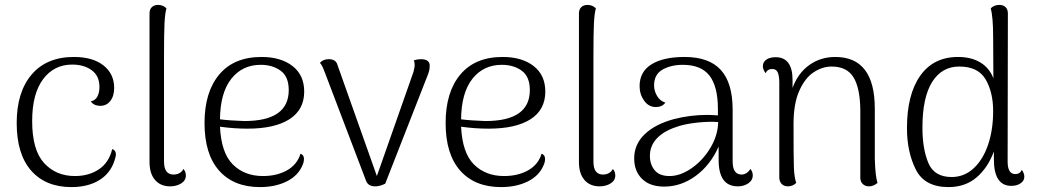

<svg xmlns="http://www.w3.org/2000/svg" viewBox="-20 -749 4223 782"><path d="M48 -248Q48 -374 109 -445.5Q170 -517 281 -517Q358 -517 401.5 -482.5Q445 -448 445 -391Q445 -358 429.5 -338Q414 -318 389 -318Q362 -318 350 -336Q368 -340 376.5 -355.5Q385 -371 385 -395Q385 -440 353.5 -463Q322 -486 274 -486Q200 -486 155.5 -426.5Q111 -367 111 -256Q111 -138 159.5 -85Q208 -32 285 -32Q342 -32 383 -59.5Q424 -87 437 -142Q452 -137 452 -120Q452 -111 446 -94Q429 -42 383 -14.5Q337 13 271 13Q166 13 107 -54Q48 -121 48 -248Z M589 -89V-694Q589 -711 598.5 -720Q608 -729 624 -729Q644 -729 658 -715Q652 -695 650 -653Q648 -611 648 -520V-91Q648 -38 687 -38Q700 -38 711 -44Q722 -50 727 -61Q737 -50 737 -34Q737 -14 718 -2Q699 10 673 10Q634 10 611.5 -16Q589 -42 589 -89Z M1218 -102Q1218 -89 1212 -76Q1194 -33 1147.5 -10Q1101 13 1039 13Q932 13 872.5 -54Q813 -121 813 -248Q813 -374 873 -445.5Q933 -517 1045 -517Q1124 -517 1171.5 -480Q1219 -443 1219 -376Q1219 -302 1159 -263.5Q1099 -225 988 -225Q932 -225 876 -233Q881 -126 928.5 -79Q976 -32 1051 -32Q1107 -32 1148.5 -55Q1190 -78 1204 -123Q1218 -118 1218 -102ZM876 -263Q915 -258 975 -256Q1156 -256 1156 -382Q1156 -437 1123 -461Q1090 -485 1042 -485Q967 -485 922 -428Q877 -371 876 -263Z M1730 -479Q1730 -462 1722 -443L1549 -1Q1528 10 1508 10Q1478 10 1470 -15L1303 -454Q1300 -463 1294.5 -475Q1289 -487 1283 -493Q1296 -508 1319 -508Q1349 -508 1355 -483L1515 -32L1664 -456Q1669 -476 1669 -483Q1669 -496 1665 -503Q1680 -508 1694 -508Q1732 -508 1730 -479Z M2200 -102Q2200 -89 2194 -76Q2176 -33 2129.5 -10Q2083 13 2021 13Q1914 13 1854.5 -54Q1795 -121 1795 -248Q1795 -374 1855 -445.5Q1915 -517 2027 -517Q2106 -517 2153.5 -480Q2201 -443 2201 -376Q2201 -302 2141 -263.5Q2081 -225 1970 -225Q1914 -225 1858 -233Q1863 -126 1910.5 -79Q1958 -32 2033 -32Q2089 -32 2130.5 -55Q2172 -78 2186 -123Q2200 -118 2200 -102ZM1858 -263Q1897 -258 1957 -256Q2138 -256 2138 -382Q2138 -437 2105 -461Q2072 -485 2024 -485Q1949 -485 1904 -428Q1859 -371 1858 -263Z M2338 -89V-694Q2338 -711 2347.5 -720Q2357 -729 2373 -729Q2393 -729 2407 -715Q2401 -695 2399 -653Q2397 -611 2397 -520V-91Q2397 -38 2436 -38Q2449 -38 2460 -44Q2471 -50 2476 -61Q2486 -50 2486 -34Q2486 -14 2467 -2Q2448 10 2422 10Q2383 10 2360.5 -16Q2338 -42 2338 -89Z M3046 -34Q3046 -15 3028 -2.5Q3010 10 2985 10Q2907 10 2907 -97V-152Q2873 -76 2813.5 -32.5Q2754 11 2685 11Q2627 11 2595 -20.5Q2563 -52 2563 -104Q2563 -161 2605.5 -202Q2648 -243 2725 -264Q2791 -281 2861 -281Q2876 -281 2904 -279V-305Q2904 -396 2870 -440.5Q2836 -485 2761 -485Q2713 -485 2678.5 -465.5Q2644 -446 2644 -401Q2644 -379 2656 -358.5Q2668 -338 2690 -331Q2677 -313 2651 -313Q2622 -313 2603.5 -339Q2585 -365 2585 -398Q2585 -457 2633.5 -487Q2682 -517 2768 -517Q2868 -517 2916 -464Q2964 -411 2964 -302V-91Q2964 -38 3001 -38Q3010 -38 3020 -44Q3030 -50 3036 -61Q3046 -50 3046 -34ZM2905 -252 2881 -253Q2843 -253 2802.5 -247.5Q2762 -242 2735 -232Q2683 -215 2655 -185Q2627 -155 2627 -114Q2627 -79 2646.5 -55.5Q2666 -32 2707 -32Q2751 -32 2797 -64Q2843 -96 2873.5 -147Q2904 -198 2905 -252Z M3554 -4Q3538 10 3519 10Q3504 10 3494 0.5Q3484 -9 3484 -25V-301Q3483 -391 3456 -434.5Q3429 -478 3367 -478Q3330 -478 3294.5 -455Q3259 -432 3235.5 -379.5Q3212 -327 3212 -244Q3212 -106 3213.5 -66.5Q3215 -27 3223 -4Q3209 10 3189 10Q3173 10 3163.5 0Q3154 -10 3154 -27V-417Q3153 -445 3146.5 -456.5Q3140 -468 3125 -468Q3106 -468 3098 -451Q3087 -467 3087 -479Q3087 -496 3101 -506Q3115 -516 3139 -516Q3208 -516 3208 -423V-391Q3230 -451 3276 -484Q3322 -517 3382 -517Q3543 -517 3543 -306V-103Q3545 -31 3554 -4Z M4152 -29Q4152 -13 4137 -2.5Q4122 8 4099 8Q4028 8 4028 -100V-132Q4003 -65 3957 -26Q3911 13 3843 13Q3746 13 3710 -58.5Q3674 -130 3674 -227Q3674 -364 3728 -440.5Q3782 -517 3882 -517Q3936 -517 3973 -494.5Q4010 -472 4026 -430L4025 -597Q4025 -681 4015 -715Q4029 -729 4050 -729Q4066 -729 4075.5 -720Q4085 -711 4085 -694L4084 -91Q4084 -40 4115 -40Q4134 -40 4142 -57Q4152 -43 4152 -29ZM4025 -296Q4025 -373 3994.5 -425.5Q3964 -478 3887 -478Q3816 -478 3776.5 -415Q3737 -352 3737 -229Q3737 -143 3761 -85.5Q3785 -28 3856 -28Q3907 -28 3945.5 -63.5Q3984 -99 4004.5 -160Q4025 -221 4025 -296Z"/></svg>

Font: Arima Madurai Light
Style: Regular
Weight: 300
Designer: Joana Correia and Natanael Gama
Foundry: NDISCOVER
Version: Version 1.020